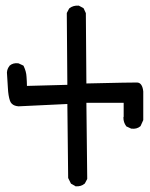

<svg xmlns="http://www.w3.org/2000/svg" viewBox="-20 -653 540 689"><path d="M250 14.6 236.3 6.8 234.9 6.3 233.9 4.4 225.1 -13.2 224.6 -14.2V-15.6L221.7 -279.8L47.4 -271.5H46.9H46.4Q39.1 -272 33 -274.2Q26.9 -276.4 22.2 -281Q17.6 -285.6 15.6 -292Q9.8 -308.6 8.3 -337.4Q6.8 -365.7 4.9 -392.1V-392.6V-393.1Q5.9 -406.7 14.2 -416.5V-417L14.6 -417.5Q27.3 -428.2 45.4 -425.8H46.4L47.4 -425.3L62 -418.5L64 -417.5L64.9 -416Q69.3 -406.7 72 -397.2Q74.7 -387.7 75.2 -377.4Q75.7 -369.1 76.2 -360.8Q76.7 -352.5 76.7 -344.7L221.7 -348.6L219.7 -604.5V-606L220.2 -607.4L228 -622.1L229 -623L230 -624Q243.2 -633.8 261.2 -632.8H262.2L263.7 -632.3L278.3 -624.5L279.8 -623.5L280.8 -621.6L287.6 -606.9L288.1 -606V-604.5L290 -353.5Q459.5 -357.4 472.2 -356.9Q481.9 -356.4 487.3 -347.9Q492.7 -339.4 494.1 -324.7V-324.2V-223.6V-222.2L493.7 -221.2L484.9 -201.7L484.4 -200.7L483.4 -199.7Q470.7 -189 451.7 -191.4H450.7L449.7 -191.9L435.1 -198.7L433.6 -199.2L432.6 -200.7Q422.9 -213.9 422.9 -230.5V-231.9L423.3 -232.9L423.8 -233.9V-284.2H290L293 -12.7V-11.2L292.5 -9.8L284.7 4.9L284.2 5.9L283.2 6.3Q271.5 16.6 252.4 15.6H251Z"/></svg>

Font: NaikaiFont
Style: SemiBold
Weight: 600
Version: Version 1.89